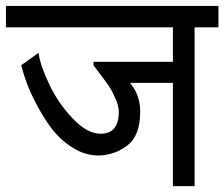

<svg xmlns="http://www.w3.org/2000/svg" viewBox="-30 -633 763 653"><path d="M374 -252Q374 -273.4 362.3 -298.8Q350.1 -326.2 340.3 -340.3Q329.1 -356.9 310.1 -381.8Q305.7 -387.7 301.3 -393.3Q296.9 -398.9 294.7 -402.1Q292.5 -405.3 290.3 -408Q288.1 -410.6 288.1 -411.1V-422.9H558.1V-540H-9.8V-612.8H712.9V-540H631.8V0H558.1V-351.1H412.1Q446.8 -310.5 446.8 -252.9Q446.8 -173.3 404.8 -139.6Q363.3 -106.4 306.2 -104Q261.2 -104 220.2 -128.9Q179.2 -153.8 150.4 -189.9Q124 -222.7 98.1 -271Q74.2 -314.9 61.5 -349.6Q49.8 -380.9 42 -411.1L101.1 -453.1Q106.9 -409.7 138.2 -344.7Q169.4 -279.8 217.8 -229.5Q266.6 -178.2 312 -178.2Q374 -178.2 374 -252Z"/></svg>

Font: Miedinger*
Style: Book
Weight: 400
Version: Version 001.000